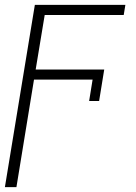

<svg xmlns="http://www.w3.org/2000/svg" viewBox="-25 -566 560 789"><path d="M403.3 -280.3 382.3 -150.9H341.3L355.5 -238.8H114.7L42.5 203.1H-4.9L118.2 -545.9H490.2L483.4 -504.4H158.7L121.6 -280.3Z"/></svg>

Font: Inter Extra Light
Style: Italic
Weight: 200
Italic angle: -9.39999°
Designer: Rasmus Andersson
Foundry: rsms
Version: Version 4.000;git-3c8e0fc